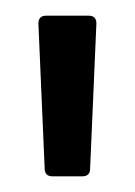

<svg xmlns="http://www.w3.org/2000/svg" viewBox="-20 -718 172 245"><path d="M37 -503 29 -688Q29 -698 39 -698H93Q103 -698 103 -688L95 -503Q95 -493 85 -493H47Q37 -493 37 -503Z"/></svg>

Font: Barlow
Style: Regular
Weight: 400
Designer: Jeremy Tribby
Foundry: Tribby Type
Version: Version 1.408;December 10, 2018;FontCreator 11.5.0.2430 64-b